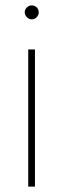

<svg xmlns="http://www.w3.org/2000/svg" viewBox="-20 -694 235 714"><path d="M85 0V-510H110V0ZM98 -622Q88 -622 80 -630Q72 -638 72 -648Q72 -659 80 -666.5Q88 -674 98 -674Q109 -674 116.5 -666.5Q124 -659 124 -648Q124 -638 116.5 -630Q109 -622 98 -622Z"/></svg>

Font: MuseoModerno SemiBold Thin
Style: Regular
Weight: 250
Version: Version 1.001